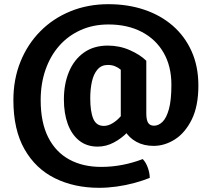

<svg xmlns="http://www.w3.org/2000/svg" viewBox="-20 -702 1005 918"><path d="M679.5 -160.5Q679.5 -128.5 688.2 -114.8Q697 -101 716.5 -101Q738 -101 757 -119.5Q776 -138 787.8 -180.8Q799.5 -223.5 799.5 -296.5Q799.5 -385.5 762.2 -450Q725 -514.5 657.2 -549.8Q589.5 -585 498.5 -585Q425.5 -585 365.8 -558.2Q306 -531.5 263.2 -483Q220.5 -434.5 197.5 -368.2Q174.5 -302 174.5 -223.5Q174.5 -117 210.2 -46Q246 25 311 60.5Q376 96 463.5 96Q516 96 566 86.2Q616 76.5 662.5 58.5Q678.5 75.5 687.2 101Q696 126.5 696 148.5Q662.5 162 621.8 173Q581 184 537.8 190Q494.5 196 454 196Q335 196 242.5 150.2Q150 104.5 97 11.2Q44 -82 44 -223.5Q44 -323 77.8 -406.8Q111.5 -490.5 172.5 -552.2Q233.5 -614 316.8 -648Q400 -682 498.5 -682Q591.5 -682 670 -655.5Q748.5 -629 806.2 -578.8Q864 -528.5 896.2 -456.5Q928.5 -384.5 928.5 -293Q928.5 -194.5 896.8 -130.5Q865 -66.5 816.2 -35.5Q767.5 -4.5 714.5 -4.5Q667.5 -4.5 632 -24Q596.5 -43.5 577 -77Q557.5 -110.5 557.5 -151.5V-368.5Q545.5 -379 530.2 -385.2Q515 -391.5 495.5 -391.5Q465 -391.5 446.2 -369.8Q427.5 -348 419.5 -312Q411.5 -276 411.5 -232Q411.5 -168.5 426 -134.2Q440.5 -100 476.5 -100Q497 -100 518.2 -112.8Q539.5 -125.5 557 -145.8Q574.5 -166 583.5 -187.5L629.5 -127.5Q617.5 -99 589.5 -69.8Q561.5 -40.5 524.5 -20.8Q487.5 -1 447 -1Q395 -1 359 -29.5Q323 -58 304.2 -108.8Q285.5 -159.5 285.5 -226.5Q285.5 -300.5 309.8 -358.8Q334 -417 381 -450.5Q428 -484 495.5 -484Q551.5 -484 600.8 -462.2Q650 -440.5 679.5 -411.5Z"/></svg>

Font: Signika SemiBold
Style: Regular
Weight: 600
Designer: Anna Giedry
Foundry: Anna Giedry
Version: Version 2.001